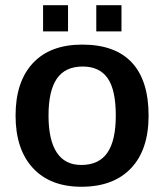

<svg xmlns="http://www.w3.org/2000/svg" viewBox="-20 -710 633 740"><path d="M552.7 -264.6Q552.7 -132.8 484.9 -61.5Q417 9.8 293.9 9.8Q173.3 9.8 106.7 -62.5Q40 -134.8 40 -264.6Q40 -395 106.7 -466.6Q173.3 -538.1 296.9 -538.1Q423.8 -538.1 488.3 -468.8Q552.7 -399.4 552.7 -264.6ZM426.3 -264.6Q426.3 -363.8 394.8 -408.7Q363.3 -453.6 298.8 -453.6Q231.4 -453.6 199.2 -407Q167 -360.4 167 -264.6Q167 -170.9 198.5 -122.6Q230 -74.2 293 -74.2Q361.3 -74.2 393.8 -121.3Q426.3 -168.5 426.3 -264.6ZM448.2 -689.9V-588.9H351.1V-689.9ZM242.2 -689.9V-588.9H146V-689.9Z"/></svg>

Font: Arimo SemiBold
Style: Regular
Weight: 600
Designer: Steve Matteson
Foundry: Monotype Imaging Inc.
Version: Version 1.33